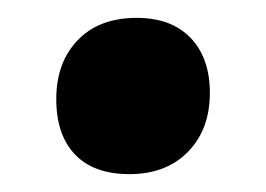

<svg xmlns="http://www.w3.org/2000/svg" viewBox="-20 -185 298 215"><path d="M43 -74Q43 -115 67 -140Q91 -165 133 -165Q172 -165 193.5 -142.5Q215 -120 215 -81Q215 -40 190.5 -15Q166 10 125 10Q85 10 64 -12Q43 -34 43 -74Z"/></svg>

Font: Alegreya ExtraBold
Style: Regular
Weight: 800
Designer: Juan Pablo del Peral
Foundry: Huerta Tipografica
Version: Version 2.007; ttfautohint (v1.6)